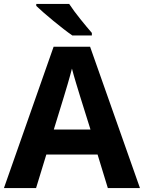

<svg xmlns="http://www.w3.org/2000/svg" viewBox="-20 -954 730 974"><path d="M331 -934H164V-924C202 -887 296 -809 347 -774H446V-787C414 -824 360 -889 331 -934ZM527 0H690L437 -717H252L0 0H163L215 -170H475ZM387 -463 439 -297H253L304 -463C311 -485 335 -566 345 -606C355 -566 377 -496 387 -463Z"/></svg>

Font: Noto Sans Bassa Vah
Style: Bold
Weight: 700
Designer: Monotype Design Team
Foundry: Monotype Imaging Inc.
Version: Version 2.002